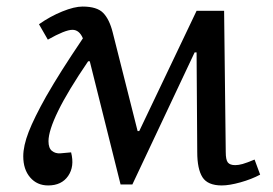

<svg xmlns="http://www.w3.org/2000/svg" viewBox="-20 -552 832 586"><path d="M384 11H348L254 -365H249Q187 -274 157.5 -213.5Q128 -153 128 -121Q128 -100 138.5 -91.5Q149 -83 164 -84L197 -87Q208 -44 188 -15Q168 14 127 14Q93 14 72 -10.5Q51 -35 51 -75Q51 -107 67.5 -149.5Q84 -192 121 -258Q144 -298 169 -337.5Q194 -377 233 -435Q222 -461 201 -461Q179 -461 126 -431L99 -478Q133 -502 170 -517Q207 -532 232 -532Q276 -532 295 -512.5Q314 -493 324 -453L400 -152H405L580 -519H664L669 -88Q669 -64 675.5 -56Q682 -48 698 -48Q708 -48 720.5 -51.5Q733 -55 757 -65L774 -19Q748 -5 714 4.5Q680 14 657 14Q614 14 598 -11Q582 -36 582 -88L580 -392H574Z"/></svg>

Font: Literata 7pt
Style: Italic
Weight: 400
Italic angle: -2°
Designer: Latin by Veronika Burian and Jose Scaglione. Greek by Irene Vlachou. Cyrillic by Vera Evstafieva
Foundry: TypeTogether
Version: Version 3.002